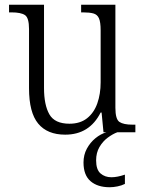

<svg xmlns="http://www.w3.org/2000/svg" viewBox="-20 -556 610 807"><path d="M254 10Q179 10 140.5 -36.5Q102 -83 102 -185V-434Q102 -481 85 -492.5Q68 -504 28 -504H18V-536H165V-186Q165 -115 187.5 -75.5Q210 -36 272 -36Q317 -36 346 -59Q375 -82 389 -121.5Q403 -161 403 -210V-428Q403 -463 396 -479Q389 -495 372.5 -499.5Q356 -504 329 -504H321V-536H465V-103Q465 -55 482 -43.5Q499 -32 537 -32H549V0H415L407 -83H403Q356 10 254 10ZM441 231Q390 231 360.5 205.5Q331 180 331 127Q331 95 345 69Q359 43 381 25Q403 7 427 0H473Q454 7 433 22.5Q412 38 398 62Q384 86 384 118Q384 157 402.5 173Q421 189 448 189Q473 189 505 178V217Q491 224 473.5 227.5Q456 231 441 231Z"/></svg>

Font: Noto Serif Tamil SemiCondensed Light
Style: Italic
Weight: 300
Width: 4
Italic angle: -12°
Designer: Indian Type Foundry, Tom Grace, and the Monotype Design Team
Foundry: Monotype Imaging Inc.
Version: Version 2.003; ttfautohint (v1.8.4.7-5d5b)